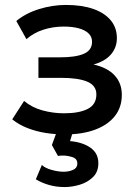

<svg xmlns="http://www.w3.org/2000/svg" viewBox="-20 -532 556 777"><path d="M243.5 12Q202 12 163.5 5.8Q125 -0.5 91 -13.8Q57 -27 29.5 -49L77.5 -123.5Q109 -97 152 -85.2Q195 -73.5 239.5 -73.5Q300 -73.5 335 -91.2Q370 -109 370 -150Q370 -186 333.2 -201.5Q296.5 -217 226.5 -217H135.5V-300H223.5Q285.5 -300 319 -314.2Q352.5 -328.5 352.5 -363Q352.5 -383.5 338.2 -397Q324 -410.5 298.2 -417.5Q272.5 -424.5 238 -424.5Q195.5 -424.5 156 -412Q116.5 -399.5 87 -373.5L46 -447Q84 -478.5 138 -495.2Q192 -512 247 -512Q311 -512 357 -496Q403 -480 428 -450Q453 -420 453 -377.5Q453 -339.5 428.8 -311.5Q404.5 -283.5 358.5 -271Q414.5 -258.5 443.8 -227Q473 -195.5 473 -148Q473 -98 444.8 -62.2Q416.5 -26.5 364.8 -7.2Q313 12 243.5 12ZM241.5 225Q207 225 177.2 216.2Q147.5 207.5 125 193.5L149.5 135.5Q162 148 188.5 155.5Q215 163 238 163Q259 163 276 155.2Q293 147.5 293 130Q293 110 272.8 103.8Q252.5 97.5 235 97.5Q225 97.5 214.5 99L190 55L217.5 -20H281.5L263.5 39Q314.5 43.5 346.2 65.8Q378 88 378 128.5Q378 163.5 356.2 184.8Q334.5 206 303 215.5Q271.5 225 241.5 225Z"/></svg>

Font: Geologica EX
Style: Regular
Weight: 400
Designer: Sindre Bremnes, Frode Helland
Foundry: Monokrom Skriftforlag AS
Version: Version 1.010;gftools[0.9.28]